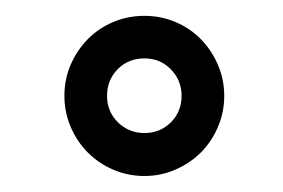

<svg xmlns="http://www.w3.org/2000/svg" viewBox="-20 -803 354 240"><path d="M160.6 -783.2Q181.2 -783.2 199.5 -775.4Q217.8 -767.6 231.2 -753.9Q244.6 -740.2 252.4 -721.9Q260.3 -703.6 260.3 -683.1Q260.3 -662.6 252.4 -644.3Q244.6 -626 231.2 -612.5Q217.8 -599.1 199.5 -591.1Q181.2 -583 160.6 -583Q140.1 -583 121.8 -590.8Q103.5 -598.6 89.8 -612.3Q76.2 -626 68.4 -644.3Q60.5 -662.6 60.5 -683.1Q60.5 -704.1 68.4 -722.2Q76.2 -740.2 89.6 -753.9Q103 -767.6 121.3 -775.4Q139.6 -783.2 160.6 -783.2ZM160.6 -730Q140.6 -730 127.2 -716.6Q113.8 -703.1 113.8 -683.1Q113.8 -663.6 127.4 -650.1Q141.1 -636.7 160.6 -636.7Q180.2 -636.7 193.6 -650.1Q207 -663.6 207 -683.1Q207 -702.6 193.6 -716.3Q180.2 -730 160.6 -730Z"/></svg>

Font: Isar CAT
Style: Regular
Weight: 400
Designer: Digitized by Peter Wiegel
Foundry: CAT-Fonts, Peter Wiegel
Version: Version 1.000; ttfautohint (v1.3)